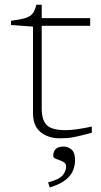

<svg xmlns="http://www.w3.org/2000/svg" viewBox="-20 -590 434 826"><path d="M159.5 -123.5Q159.5 -73.5 181.2 -51.8Q203 -30 263 -30Q302.5 -30 375 -45.5V-19Q334.5 -8 310.8 -2.8Q287 2.5 271 3.8Q255 5 236.5 5Q188.5 5 155.2 -21.2Q122 -47.5 122 -103.5V-475.5L27.5 -482.5V-500.5Q68.5 -506 89.5 -512.5Q110.5 -519 120.5 -532Q130.5 -545 136.5 -569.5H159.5V-512H368V-479H159.5ZM187 194.5Q233 183 248.8 165Q264.5 147 264.5 126.5Q264.5 112 250.8 105.5Q237 99 223 94.2Q209 89.5 209 81.5Q209 40.5 253.5 40.5Q274 40.5 288.5 54Q303 67.5 303 99Q303 119 295.2 140.8Q287.5 162.5 264.2 182.2Q241 202 194 216.5Z"/></svg>

Font: Newsreader 6pt ExtraLight
Style: Regular
Weight: 275
Designer: Hugues Gentile
Foundry: Production Type
Version: Version 1.003; ttfautohint (v1.8.3)